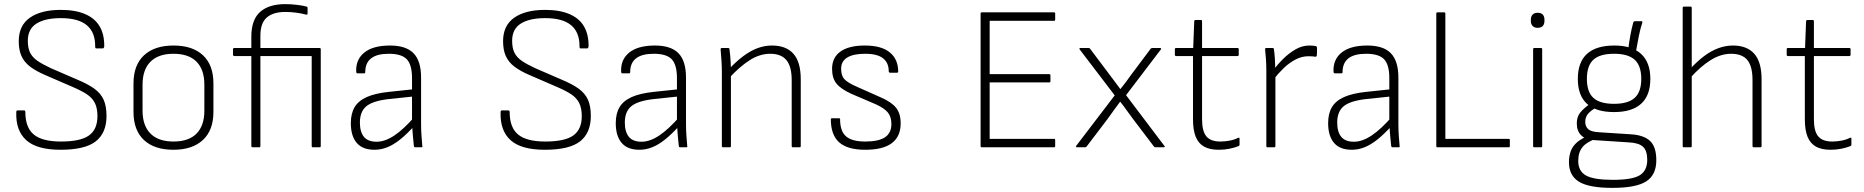

<svg xmlns="http://www.w3.org/2000/svg" viewBox="-20 -715 9050 932"><path d="M274 12Q159 12 107.5 -34.5Q56 -81 59 -170Q59 -179 65 -179H97Q103 -179 103 -171Q103 -96 144 -62Q185 -28 276 -28Q371 -28 412 -57.5Q453 -87 453 -151Q453 -191 440 -216Q427 -241 400 -258.5Q373 -276 328 -295L201 -350Q154 -370 125.5 -392Q97 -414 84 -443.5Q71 -473 71 -515Q71 -591 125 -629Q179 -667 275 -667Q346 -667 393.5 -646.5Q441 -626 464 -586.5Q487 -547 486 -489Q484 -480 479 -480H447Q445 -480 443.5 -482Q442 -484 442 -489Q443 -557 402 -592Q361 -627 275 -627Q199 -627 157 -600.5Q115 -574 115 -517Q115 -482 126 -459.5Q137 -437 161.5 -420Q186 -403 227 -384L354 -329Q407 -307 438 -284.5Q469 -262 483 -231Q497 -200 497 -152Q497 -70 445 -29Q393 12 274 12Z M822 12Q729 12 678.5 -35.5Q628 -83 628 -172V-310Q628 -399 679 -446.5Q730 -494 822 -494Q915 -494 965.5 -446.5Q1016 -399 1016 -310V-172Q1016 -83 965 -35.5Q914 12 822 12ZM822 -28Q896 -28 934 -66.5Q972 -105 972 -178V-304Q972 -377 934 -415.5Q896 -454 822 -454Q749 -454 710.5 -415.5Q672 -377 672 -304V-178Q672 -105 710.5 -66.5Q749 -28 822 -28Z M1206 0Q1204 0 1202 -1.5Q1200 -3 1200 -6V-443H1117Q1115 -443 1113 -445Q1111 -447 1111 -449V-476Q1111 -480 1113 -481Q1115 -482 1117 -482H1200V-537Q1200 -619 1242.5 -657Q1285 -695 1365 -695Q1392 -695 1421.5 -691.5Q1451 -688 1468 -683Q1473 -682 1473 -677V-649Q1473 -643 1466 -644Q1444 -650 1417.5 -653.5Q1391 -657 1365 -657Q1306 -657 1275 -630Q1244 -603 1244 -542V-482H1531Q1537 -482 1537 -476V-6Q1537 0 1531 0H1499Q1493 0 1493 -6V-443H1244V-6Q1244 -3 1242.5 -1.5Q1241 0 1238 0Z M1995 0Q1992 0 1990.5 -2.5Q1989 -5 1989 -7Q1987 -26 1984.5 -52.5Q1982 -79 1981 -105L1980 -125V-336Q1980 -400 1955 -427Q1930 -454 1867 -454Q1753 -454 1753 -365Q1753 -359 1748 -359H1715Q1709 -359 1709 -369Q1707 -426 1748 -459.5Q1789 -493 1869 -494Q1949 -495 1986.5 -457.5Q2024 -420 2024 -338V-114Q2024 -83 2026 -56.5Q2028 -30 2030 -6Q2032 0 2025 0ZM1798 12Q1740 12 1711.5 -21.5Q1683 -55 1683 -117Q1683 -164 1701.5 -195Q1720 -226 1760.5 -244Q1801 -262 1867 -269L1990 -282V-247L1866 -234Q1789 -225 1758 -199Q1727 -173 1727 -120Q1727 -75 1746.5 -51Q1766 -27 1808 -27Q1849 -27 1894.5 -57.5Q1940 -88 1994 -150V-107Q1955 -64 1922.5 -38Q1890 -12 1859.5 0Q1829 12 1798 12Z M2625 12Q2510 12 2458.5 -34.5Q2407 -81 2410 -170Q2410 -179 2416 -179H2448Q2454 -179 2454 -171Q2454 -96 2495 -62Q2536 -28 2627 -28Q2722 -28 2763 -57.5Q2804 -87 2804 -151Q2804 -191 2791 -216Q2778 -241 2751 -258.5Q2724 -276 2679 -295L2552 -350Q2505 -370 2476.5 -392Q2448 -414 2435 -443.5Q2422 -473 2422 -515Q2422 -591 2476 -629Q2530 -667 2626 -667Q2697 -667 2744.5 -646.5Q2792 -626 2815 -586.5Q2838 -547 2837 -489Q2835 -480 2830 -480H2798Q2796 -480 2794.5 -482Q2793 -484 2793 -489Q2794 -557 2753 -592Q2712 -627 2626 -627Q2550 -627 2508 -600.5Q2466 -574 2466 -517Q2466 -482 2477 -459.5Q2488 -437 2512.5 -420Q2537 -403 2578 -384L2705 -329Q2758 -307 2789 -284.5Q2820 -262 2834 -231Q2848 -200 2848 -152Q2848 -70 2796 -29Q2744 12 2625 12Z M3281 0Q3278 0 3276.5 -2.5Q3275 -5 3275 -7Q3273 -26 3270.5 -52.5Q3268 -79 3267 -105L3266 -125V-336Q3266 -400 3241 -427Q3216 -454 3153 -454Q3039 -454 3039 -365Q3039 -359 3034 -359H3001Q2995 -359 2995 -369Q2993 -426 3034 -459.5Q3075 -493 3155 -494Q3235 -495 3272.5 -457.5Q3310 -420 3310 -338V-114Q3310 -83 3312 -56.5Q3314 -30 3316 -6Q3318 0 3311 0ZM3084 12Q3026 12 2997.5 -21.5Q2969 -55 2969 -117Q2969 -164 2987.5 -195Q3006 -226 3046.5 -244Q3087 -262 3153 -269L3276 -282V-247L3152 -234Q3075 -225 3044 -199Q3013 -173 3013 -120Q3013 -75 3032.5 -51Q3052 -27 3094 -27Q3135 -27 3180.5 -57.5Q3226 -88 3280 -150V-107Q3241 -64 3208.5 -38Q3176 -12 3145.5 0Q3115 12 3084 12Z M3829 0Q3823 0 3823 -6V-326Q3823 -392 3797.5 -423Q3772 -454 3719 -454Q3669 -454 3621 -424Q3573 -394 3519 -336V-380Q3554 -417 3588 -442.5Q3622 -468 3656.5 -481Q3691 -494 3727 -494Q3796 -494 3831.5 -454Q3867 -414 3867 -330V-6Q3867 0 3861 0ZM3490 0Q3484 0 3484 -6V-367Q3484 -393 3482 -422.5Q3480 -452 3478 -475Q3478 -482 3484 -482H3515Q3520 -482 3521 -476Q3523 -463 3524.5 -445.5Q3526 -428 3527 -410Q3528 -392 3528 -375V-359V-6Q3528 0 3522 0Z M4180 12Q4094 12 4053.5 -24Q4013 -60 4013 -136Q4013 -141 4019 -141H4052Q4058 -141 4058 -136Q4058 -78 4087 -53Q4116 -28 4180 -28Q4246 -28 4276.5 -49Q4307 -70 4307 -113Q4307 -147 4290.5 -168Q4274 -189 4233 -208L4114 -259Q4063 -282 4041 -308.5Q4019 -335 4019 -381Q4019 -436 4060 -465Q4101 -494 4178 -494Q4259 -494 4299.5 -460.5Q4340 -427 4340 -367Q4340 -362 4333 -362H4301Q4294 -362 4294 -370Q4294 -410 4266.5 -432Q4239 -454 4179 -454Q4123 -454 4093 -436Q4063 -418 4063 -381Q4063 -348 4078.5 -331Q4094 -314 4137 -295L4256 -242Q4307 -220 4329.5 -192Q4352 -164 4352 -116Q4352 -53 4309.5 -20.5Q4267 12 4180 12Z M4746 0Q4740 0 4740 -6V-649Q4740 -655 4746 -655H5097Q5102 -655 5102 -649V-620Q5102 -614 5097 -614H4784V-355H5073Q5079 -355 5079 -349V-321Q5079 -315 5073 -315H4784V-41H5097Q5102 -41 5102 -35V-6Q5102 0 5097 0Z M5207 0Q5205 0 5203.5 -2.5Q5202 -5 5204 -7L5391 -252L5221 -475Q5219 -478 5220 -480Q5221 -482 5225 -482H5264Q5269 -482 5271 -479L5365 -354Q5379 -336 5392 -318Q5405 -300 5418 -283H5419Q5433 -300 5446.5 -318.5Q5460 -337 5473 -355L5566 -479Q5569 -482 5575 -482H5611Q5615 -482 5616 -480Q5617 -478 5615 -475L5446 -253L5632 -7Q5635 -5 5633.5 -2.5Q5632 0 5629 0H5589Q5585 0 5582 -3L5481 -136Q5465 -157 5449.5 -179Q5434 -201 5418 -221H5417Q5402 -201 5386.5 -179.5Q5371 -158 5356 -137L5254 -3Q5251 0 5247 0Z M5896 12Q5852 12 5824.5 -3.5Q5797 -19 5784 -51.5Q5771 -84 5771 -136V-443H5689Q5683 -443 5683 -449V-476Q5683 -482 5689 -482H5772L5777 -612Q5778 -618 5784 -618H5809Q5815 -618 5815 -612V-482H5987Q5993 -482 5993 -476V-449Q5993 -443 5987 -443H5815V-136Q5815 -78 5836 -53Q5857 -28 5904 -28Q5926 -28 5949.5 -32.5Q5973 -37 5990 -46Q5997 -49 5997 -41V-13Q5997 -8 5993 -6Q5973 2 5948 7Q5923 12 5896 12Z M6133 0Q6127 0 6127 -6V-368Q6127 -397 6125.5 -423Q6124 -449 6121 -476Q6121 -482 6127 -482H6158Q6163 -482 6164 -476Q6167 -454 6168.5 -428.5Q6170 -403 6170 -379L6171 -351V-6Q6171 0 6165 0ZM6161 -328V-374Q6182 -403 6209.5 -430Q6237 -457 6269 -475.5Q6301 -494 6336 -494Q6357 -494 6368 -491Q6372 -490 6373 -484Q6373 -475 6373 -464.5Q6373 -454 6372 -446Q6371 -438 6362 -440Q6357 -441 6349.5 -441.5Q6342 -442 6331 -442Q6299 -442 6268.5 -426Q6238 -410 6211 -384Q6184 -358 6161 -328Z M6739 0Q6736 0 6734.5 -2.5Q6733 -5 6733 -7Q6731 -26 6728.5 -52.5Q6726 -79 6725 -105L6724 -125V-336Q6724 -400 6699 -427Q6674 -454 6611 -454Q6497 -454 6497 -365Q6497 -359 6492 -359H6459Q6453 -359 6453 -369Q6451 -426 6492 -459.5Q6533 -493 6613 -494Q6693 -495 6730.5 -457.5Q6768 -420 6768 -338V-114Q6768 -83 6770 -56.5Q6772 -30 6774 -6Q6776 0 6769 0ZM6542 12Q6484 12 6455.5 -21.5Q6427 -55 6427 -117Q6427 -164 6445.5 -195Q6464 -226 6504.5 -244Q6545 -262 6611 -269L6734 -282V-247L6610 -234Q6533 -225 6502 -199Q6471 -173 6471 -120Q6471 -75 6490.5 -51Q6510 -27 6552 -27Q6593 -27 6638.5 -57.5Q6684 -88 6738 -150V-107Q6699 -64 6666.5 -38Q6634 -12 6603.5 0Q6573 12 6542 12Z M6958 0Q6952 0 6952 -6V-649Q6952 -655 6958 -655H6990Q6996 -655 6996 -649V-41H7304Q7309 -41 7309 -35V-6Q7309 0 7304 0Z M7428 0Q7422 0 7422 -6V-476Q7422 -482 7428 -482H7460Q7466 -482 7466 -476V-6Q7466 0 7460 0ZM7444 -580Q7428 -580 7419.5 -589Q7411 -598 7411 -613V-620Q7411 -635 7419.5 -644Q7428 -653 7444 -653Q7461 -653 7469 -644Q7477 -635 7477 -620V-613Q7477 -598 7469 -589Q7461 -580 7444 -580Z M7807 197Q7693 197 7644.5 167Q7596 137 7596 73Q7596 23 7619 -7Q7642 -37 7690 -56L7732 -43Q7685 -28 7663 -2.5Q7641 23 7641 66Q7641 116 7679 137Q7717 158 7809 158Q7904 158 7940 135.5Q7976 113 7976 61Q7976 16 7955 -3Q7934 -22 7884 -24L7716 -35Q7677 -37 7655.5 -58Q7634 -79 7634 -116Q7634 -148 7651 -169Q7668 -190 7700 -212L7730 -194Q7704 -180 7689.5 -163.5Q7675 -147 7675 -123Q7675 -102 7689 -88.5Q7703 -75 7743 -73L7898 -63Q7960 -59 7990 -30.5Q8020 -2 8020 63Q8020 134 7971 165.5Q7922 197 7807 197ZM7815 -171Q7727 -171 7683 -211.5Q7639 -252 7639 -332Q7639 -413 7683.5 -453.5Q7728 -494 7816 -494Q7902 -494 7946.5 -453Q7991 -412 7991 -332Q7991 -252 7946.5 -211.5Q7902 -171 7815 -171ZM7815 -211Q7883 -211 7915 -240Q7947 -269 7947 -332Q7947 -396 7915 -425Q7883 -454 7815 -454Q7746 -454 7714.5 -425Q7683 -396 7683 -332Q7683 -269 7714.5 -240Q7746 -211 7815 -211ZM7920 -459 7883 -471Q7888 -511 7894.5 -546Q7901 -581 7908 -605Q7910 -612 7916 -612H7947Q7954 -612 7952 -605Q7943 -578 7935.5 -541.5Q7928 -505 7920 -459Z M8493 0Q8487 0 8487 -6V-326Q8487 -393 8462 -423.5Q8437 -454 8383 -454Q8333 -454 8283.5 -423Q8234 -392 8184 -336V-380Q8219 -418 8252.5 -443Q8286 -468 8321 -481Q8356 -494 8392 -494Q8460 -494 8495.5 -454Q8531 -414 8531 -330V-6Q8531 0 8525 0ZM8154 0Q8148 0 8148 -6V-677Q8148 -683 8154 -683H8186Q8192 -683 8192 -677V-6Q8192 0 8186 0Z M8866 12Q8822 12 8794.5 -3.5Q8767 -19 8754 -51.5Q8741 -84 8741 -136V-443H8659Q8653 -443 8653 -449V-476Q8653 -482 8659 -482H8742L8747 -612Q8748 -618 8754 -618H8779Q8785 -618 8785 -612V-482H8957Q8963 -482 8963 -476V-449Q8963 -443 8957 -443H8785V-136Q8785 -78 8806 -53Q8827 -28 8874 -28Q8896 -28 8919.5 -32.5Q8943 -37 8960 -46Q8967 -49 8967 -41V-13Q8967 -8 8963 -6Q8943 2 8918 7Q8893 12 8866 12Z"/></svg>

Font: Sofia Sans ExtraLight
Style: Regular
Weight: 250
Version: Version 4.100-B